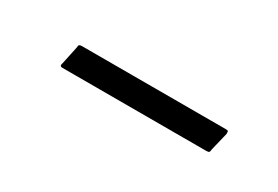

<svg xmlns="http://www.w3.org/2000/svg" viewBox="-11 -429 437 302"><g transform="rotate(30 208.0 -278.5)"><path d="M82 -256Q78 -256 77.5 -258Q77 -260 78 -262L85 -295Q85 -299 86.5 -300Q88 -301 91 -301H352Q356 -301 356.5 -300Q357 -299 357 -295L349 -262Q349 -259 348 -257.5Q347 -256 343 -256Z"/></g></svg>

Font: Glory Light
Style: Italic
Weight: 300
Italic angle: -12°
Version: Version 1.011